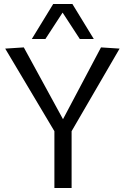

<svg xmlns="http://www.w3.org/2000/svg" viewBox="-20 -940 626 960"><path d="M252 0V-284L6 -697L99 -703L295 -344L485 -703L578 -697L338 -284V0ZM139 -745 246 -920H342L449 -745H379L293 -877L207 -745Z"/></svg>

Font: Georama ExtraCondensed Thin
Style: Regular
Weight: 400
Version: Version 1.001